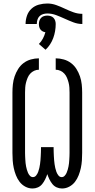

<svg xmlns="http://www.w3.org/2000/svg" viewBox="-20 -1068 540 1096"><path d="M334 8Q318 8 303.5 1.5Q289 -5 279 -17.5Q269 -30 262 -44.5Q255 -59 250 -74Q245 -59 238 -44.5Q231 -30 221 -17.5Q211 -5 196.5 1.5Q182 8 166 8Q144 8 124.5 -2.5Q105 -13 92 -30Q79 -47 71 -67.5Q63 -88 58.5 -109Q54 -130 52.5 -151.5Q51 -173 51 -195V-540Q51 -563 53.5 -586.5Q56 -610 63.5 -632Q71 -654 83.5 -674Q96 -694 114.5 -708Q133 -722 156 -728.5Q179 -735 202 -735V-670Q188 -670 175 -664Q162 -658 152.5 -647.5Q143 -637 137.5 -623.5Q132 -610 128.5 -596.5Q125 -583 124 -568.5Q123 -554 123 -540V-195Q123 -185 123.5 -175.5Q124 -166 124.5 -156.5Q125 -147 126 -137Q127 -127 129 -117.5Q131 -108 133.5 -99Q136 -90 140 -81Q144 -72 151 -64.5Q158 -57 168 -57Q179 -57 186.5 -66.5Q194 -76 198 -87Q202 -98 204.5 -109Q207 -120 208.5 -131Q210 -142 211 -153Q212 -164 212.5 -175.5Q213 -187 213.5 -198Q214 -209 214 -221V-228H286V-221Q286 -209 286.5 -198Q287 -187 287.5 -175.5Q288 -164 289 -153Q290 -142 291.5 -131Q293 -120 295.5 -109Q298 -98 302 -87Q306 -76 313.5 -66.5Q321 -57 332 -57Q342 -57 349 -64.5Q356 -72 360 -81Q364 -90 366.5 -99Q369 -108 371 -117.5Q373 -127 374 -137Q375 -147 375.5 -156.5Q376 -166 376.5 -175.5Q377 -185 377 -195V-540Q377 -554 376 -568.5Q375 -583 371.5 -596.5Q368 -610 362.5 -623.5Q357 -637 347.5 -647.5Q338 -658 325 -664Q312 -670 298 -670V-735Q321 -735 344 -728.5Q367 -722 385.5 -708Q404 -694 416.5 -674Q429 -654 436.5 -632Q444 -610 446.5 -586.5Q449 -563 449 -540V-195Q449 -173 447.5 -151.5Q446 -130 441.5 -109Q437 -88 429 -67.5Q421 -47 408 -30Q395 -13 375.5 -2.5Q356 8 334 8ZM126 -931Q126 -955 134 -978.5Q142 -1002 160 -1018.5Q178 -1035 202 -1041.5Q226 -1048 250 -1048Q276 -1048 301 -1039Q326 -1030 350 -1018.5Q374 -1007 399 -998Q424 -989 450 -989V-931Q424 -931 399 -940.5Q374 -950 350 -961Q326 -972 301 -981.5Q276 -991 250 -991Q238 -991 226 -987.5Q214 -984 205.5 -975.5Q197 -967 193.5 -955Q190 -943 190 -931ZM240 -784 202 -817Q216 -831 225 -848Q234 -865 239 -884Q231 -885 223.5 -889Q216 -893 211 -899.5Q206 -906 204 -914.5Q202 -923 202 -931Q202 -941 205 -950Q208 -959 214.5 -966Q221 -973 230.5 -976Q240 -979 250 -979Q260 -979 269.5 -976Q279 -973 285.5 -966Q292 -959 295 -950Q298 -941 298 -931Q298 -911 294.5 -890.5Q291 -870 284 -851Q277 -832 266 -815Q255 -798 240 -784Z"/></svg>

Font: Iosevka Fixed
Style: Regular
Weight: 400
Monospace: yes
Designer: Belleve Invis
Foundry: Belleve Invis
Version: Version 33.2.4